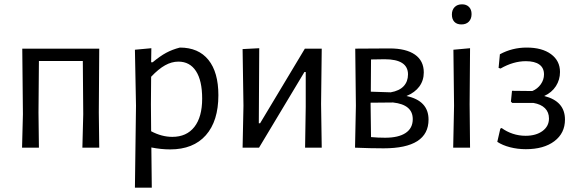

<svg xmlns="http://www.w3.org/2000/svg" viewBox="-20 -683 2674 888"><path d="M437 -163 439 0H361L365 -155L363 -401H160L158 -163L160 0H82L86 -155L83 -458H439Z M990 -243Q990 -123 932 -57.5Q874 8 767 8Q725 8 680 -1L682 185H604L609 -194L604 -453L680 -460L679 -395H686Q721 -424 749 -439Q777 -454 812 -463Q898 -463 944 -406Q990 -349 990 -243ZM915 -227Q915 -310 886.5 -354Q858 -398 805 -398Q774 -398 743.5 -381Q713 -364 679 -328L678 -201L679 -76Q728 -50 777 -50Q843 -50 879 -96Q915 -142 915 -227Z M1106 -194 1102 -456 1179 -460 1177 -113H1183L1390 -458H1468L1465 -202L1468 0H1391L1394 -189V-350H1388L1178 0H1102Z M1962 -130Q1962 3 1754 3Q1694 3 1622 0L1626 -194L1623 -458L1782 -459Q1858 -459 1899 -430.5Q1940 -402 1940 -348Q1940 -311 1919.5 -283Q1899 -255 1860 -239Q1962 -217 1962 -130ZM1759 -409Q1719 -409 1696 -408L1695 -259L1787 -256Q1827 -263 1847 -284.5Q1867 -306 1867 -339Q1867 -409 1759 -409ZM1889 -132Q1889 -199 1798 -209L1694 -208V-201L1696 -49Q1728 -46 1761 -46Q1823 -46 1856 -68Q1889 -90 1889 -132Z M2080 -194 2077 -453 2154 -460 2152 -201 2154 0H2076ZM2161 -618Q2161 -596 2148.5 -583Q2136 -570 2114 -570Q2093 -570 2081.5 -582Q2070 -594 2070 -616Q2070 -637 2082.5 -650Q2095 -663 2117 -663Q2137 -663 2149 -651Q2161 -639 2161 -618Z M2593 -130Q2593 -67 2544 -30Q2495 7 2412 7Q2374 7 2339 -2Q2304 -11 2280 -27L2294 -88L2300 -91Q2323 -74 2351.5 -64.5Q2380 -55 2411 -55Q2459 -55 2489 -77Q2519 -99 2519 -135Q2519 -164 2500.5 -182.5Q2482 -201 2447 -207H2349L2343 -213L2348 -263L2442 -262Q2466 -272 2481 -293Q2496 -314 2496 -339Q2496 -369 2474.5 -384.5Q2453 -400 2412 -400Q2354 -400 2295 -366L2286 -369L2292 -432Q2349 -463 2416 -463Q2487 -463 2528.5 -432.5Q2570 -402 2570 -350Q2570 -314 2551 -284.5Q2532 -255 2497 -239Q2593 -215 2593 -130Z"/></svg>

Font: Alegreya Sans
Style: Regular
Weight: 400
Designer: Juan Pablo del Peral
Foundry: Huerta Tipografica
Version: Version 2.008; ttfautohint (v1.6)